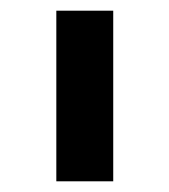

<svg xmlns="http://www.w3.org/2000/svg" viewBox="-20 -734 318 361"><path d="M192.9 -713.9V-393.1H85.9V-713.9Z"/></svg>

Font: XB Khoramshahr
Style: Bold
Weight: 700
Designer: Behnam
Foundry: Irmug
Version: Version 8.005 2009